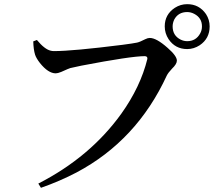

<svg xmlns="http://www.w3.org/2000/svg" viewBox="-20 -858 1040 927"><path d="M883.8 -621.1Q826.2 -621.1 793.9 -668.9Q775.4 -697.3 775.4 -730.5Q775.4 -788.1 824.2 -820.3Q851.6 -837.9 883.8 -837.9Q941.4 -837.9 974.6 -790Q992.2 -762.7 992.2 -730.5Q992.2 -671.9 944.3 -639.6Q916 -621.1 883.8 -621.1ZM883.8 -799.8Q840.8 -799.8 821.3 -763.7Q813.5 -747.1 813.5 -730.5Q813.5 -686.5 851.6 -667Q867.2 -659.2 883.8 -659.2Q925.8 -659.2 946.3 -696.3Q955.1 -711.9 955.1 -730.5Q955.1 -771.5 918 -791Q901.4 -799.8 883.8 -799.8ZM158.2 -665Q195.3 -620.1 224.6 -613.3Q232.4 -611.3 240.2 -611.3Q331.1 -611.3 571.3 -641.6Q623 -648.4 641.6 -652.3Q655.3 -655.3 681.6 -668.9Q693.4 -674.8 703.1 -674.8Q735.4 -674.8 789.1 -627Q834 -587.9 834 -565.4Q834 -548.8 810.5 -526.4Q792 -506.8 785.2 -493.2Q640.6 -179.7 349.6 -25.4Q269.5 16.6 177.7 48.8L165 28.3Q415 -99.6 565.4 -308.6Q658.2 -438.5 691.4 -573.2Q693.4 -585.9 679.7 -586.9Q612.3 -586.9 373 -541Q336.9 -533.2 319.3 -529.3Q314.5 -528.3 275.4 -510.7Q258.8 -503.9 249 -503.9Q212.9 -503.9 172.9 -553.7Q155.3 -576.2 149.4 -593.8Q141.6 -619.1 140.6 -658.2Z"/></svg>

Font: GenYoMin JP SemiBold
Style: Regular
Weight: 600
Version: Version 1.001;PS 1;hotconv 16.6.51;makeotf.lib2.5.65220 DEVE